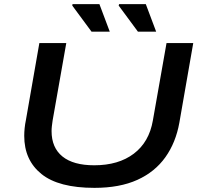

<svg xmlns="http://www.w3.org/2000/svg" viewBox="-20 -895 973 927"><path d="M436 12Q263 12 180 -55Q97 -122 97 -239Q97 -257 99 -276.5Q101 -296 105 -315L170 -687H300L234 -313Q232 -299 230.5 -286.5Q229 -274 229 -262Q229 -182 281.5 -139.5Q334 -97 435 -97Q552 -97 626 -153Q700 -209 718 -313L784 -687H913L846 -303Q829 -207 778.5 -136Q728 -65 643 -26.5Q558 12 436 12ZM422 -742 329 -868 330 -875H460L510 -742ZM646 -742 553 -868 555 -875H684L734 -742Z"/></svg>

Font: Archivo Expanded Medium
Style: Italic
Weight: 500
Width: 7
Italic angle: -10°
Designer: Hector Gatti
Foundry: Omnibus-Type
Version: Version 2.001